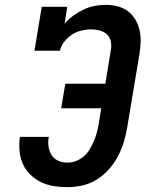

<svg xmlns="http://www.w3.org/2000/svg" viewBox="-20 -763 640 791"><path d="M257 8Q228 8 200.5 3.5Q173 -1 148.5 -13Q124 -25 104.5 -44Q85 -63 74 -88Q63 -113 60.5 -141.5Q58 -170 62 -199H181Q177 -179 180 -159Q183 -139 193 -123.5Q203 -108 220.5 -100.5Q238 -93 258 -93Q276 -93 294 -100Q312 -107 326.5 -120Q341 -133 350.5 -149.5Q360 -166 367.5 -183.5Q375 -201 379.5 -219Q384 -237 387 -255L397 -317H232L249 -418H414L437 -559Q440 -577 436 -594Q432 -611 420 -622Q408 -633 390.5 -637.5Q373 -642 355 -642Q336 -642 315 -637Q294 -632 276.5 -620.5Q259 -609 245 -591.5Q231 -574 227 -554H122L152 -735H257L246 -665Q262 -684 282 -698.5Q302 -713 324 -723.5Q346 -734 369.5 -738.5Q393 -743 416 -743Q441 -743 464.5 -737Q488 -731 506 -717.5Q524 -704 536.5 -684Q549 -664 554.5 -640.5Q560 -617 559.5 -592.5Q559 -568 555 -543L504 -238Q499 -208 490 -178Q481 -148 466 -119.5Q451 -91 429 -66Q407 -41 379 -23.5Q351 -6 319.5 1Q288 8 257 8Z"/></svg>

Font: Iosevka Etoile
Style: Bold Italic
Weight: 700
Italic angle: -9°
Designer: Belleve Invis
Foundry: Belleve Invis
Version: Version 28.1.0; ttfautohint (v1.8.4)